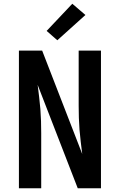

<svg xmlns="http://www.w3.org/2000/svg" viewBox="-20 -1005 640 1025"><path d="M200 0H81V-735H205L419 -183Q415 -216 411 -248Q407 -280 404.5 -312Q402 -344 401 -376.5Q400 -409 400 -441V-735H519V0H395L181 -552Q185 -519 189 -487Q193 -455 195.5 -423Q198 -391 199 -358.5Q200 -326 200 -294ZM286 -790 229 -840 366 -985 436 -925Z"/></svg>

Font: R Plex Mono
Style: Bold
Weight: 700
Monospace: yes
Designer: Belleve Invis
Foundry: Belleve Invis
Version: Version 31.8.0